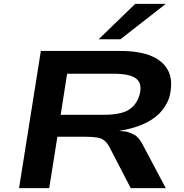

<svg xmlns="http://www.w3.org/2000/svg" viewBox="-20 -967 948 987"><path d="M78 0 190 -705H600Q698 -705 760.5 -678Q823 -651 847 -598.5Q871 -546 850 -465Q833 -417 798.5 -383Q764 -349 712 -327Q660 -305 592 -294L600 -293L628 -291Q650 -285 670.5 -274Q691 -263 709 -232L832 0H652L541 -214Q530 -234 516 -245Q502 -256 480 -260Q458 -264 420 -264H275L233 0ZM292 -377H514Q599 -377 640 -401.5Q681 -426 697 -478Q713 -536 681 -562Q649 -588 565 -588H325ZM487 -765 675 -947H832L599 -765Z"/></svg>

Font: Nunito Sans 7pt Expanded
Style: Bold Italic
Weight: 700
Width: 7
Italic angle: -9°
Designer: Vernon Adams
Foundry: Vernon Adams
Version: Version 3.101;gftools[0.9.27]